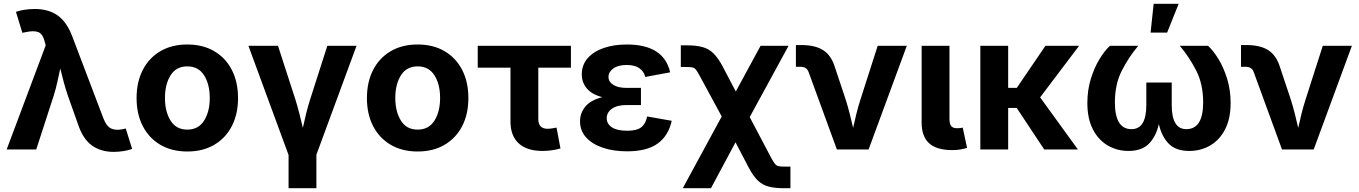

<svg xmlns="http://www.w3.org/2000/svg" viewBox="-20 -787 7154 1011"><path d="M15.1 0 220.7 -548.3 215.8 -566.4Q205.6 -608.4 181.6 -617.9Q157.7 -627.4 112.8 -617.2L97.7 -614.3L64 -724.6Q80.6 -731 107.9 -735.4Q135.3 -739.7 163.1 -739.7Q234.9 -739.7 283 -706.1Q331.1 -672.4 360.4 -595.7L524.4 -164.1Q540.5 -121.6 565.2 -110.4Q589.8 -99.1 624.5 -106.4L642.1 -110.4L675.8 -2.9Q659.7 3.4 633.1 8.1Q606.4 12.7 578.1 12.7Q511.2 12.7 464.1 -21Q417 -54.7 391.1 -131.8L337.4 -283.2Q325.2 -319.3 315.7 -354.5Q306.2 -389.6 297.4 -426.3Q289.6 -389.6 281.7 -354.2Q273.9 -318.8 262.7 -283.2L170.9 0Z M966.3 10.7Q884.3 10.7 824.2 -24.7Q764.2 -60.1 731.7 -123.3Q699.2 -186.5 699.2 -270.5Q699.2 -355 731.7 -418.5Q764.2 -481.9 824.2 -517.3Q884.3 -552.7 966.3 -552.7Q1048.3 -552.7 1108.4 -517.3Q1168.5 -481.9 1200.9 -418.5Q1233.4 -355 1233.4 -270.5Q1233.4 -186.5 1200.9 -123.3Q1168.5 -60.1 1108.4 -24.7Q1048.3 10.7 966.3 10.7ZM966.3 -104.5Q1024.9 -104.5 1054.7 -151.9Q1084.5 -199.2 1084.5 -271Q1084.5 -343.3 1054.7 -390.4Q1024.9 -437.5 966.3 -437.5Q907.7 -437.5 878.2 -390.4Q848.6 -343.3 848.6 -271Q848.6 -199.2 878.2 -151.9Q907.7 -104.5 966.3 -104.5Z M1499.5 204.1V29.3L1288.1 -545.9H1443.8L1535.6 -262.7Q1546.9 -226.1 1556.4 -189Q1565.9 -151.9 1574.7 -113.8Q1583 -151.9 1592 -188.7Q1601.1 -225.6 1612.8 -262.7L1703.6 -545.9H1857.4L1646 27.8V204.1Z M2179.2 10.7Q2097.2 10.7 2037.1 -24.7Q1977.1 -60.1 1944.6 -123.3Q1912.1 -186.5 1912.1 -270.5Q1912.1 -355 1944.6 -418.5Q1977.1 -481.9 2037.1 -517.3Q2097.2 -552.7 2179.2 -552.7Q2261.2 -552.7 2321.3 -517.3Q2381.3 -481.9 2413.8 -418.5Q2446.3 -355 2446.3 -270.5Q2446.3 -186.5 2413.8 -123.3Q2381.3 -60.1 2321.3 -24.7Q2261.2 10.7 2179.2 10.7ZM2179.2 -104.5Q2237.8 -104.5 2267.6 -151.9Q2297.4 -199.2 2297.4 -271Q2297.4 -343.3 2267.6 -390.4Q2237.8 -437.5 2179.2 -437.5Q2120.6 -437.5 2091.1 -390.4Q2061.5 -343.3 2061.5 -271Q2061.5 -199.2 2091.1 -151.9Q2120.6 -104.5 2179.2 -104.5Z M2836.9 7.8Q2754.9 7.8 2711.4 -32Q2668 -71.8 2668 -147V-430.7H2495.6V-545.9H2986.3V-430.7H2814.5V-159.7Q2814.5 -108.9 2863.8 -108.9Q2872.6 -108.9 2887.5 -111.1Q2902.3 -113.3 2910.6 -115.2L2931.2 -5.4Q2907.2 1.5 2883.3 4.6Q2859.4 7.8 2836.9 7.8Z M3281.7 9.8Q3210.4 9.8 3154.5 -9Q3098.6 -27.8 3066.4 -63.2Q3034.2 -98.6 3034.2 -148.4Q3034.2 -191.4 3062 -225.6Q3089.8 -259.8 3151.4 -275.4Q3095.7 -290 3069.6 -321.8Q3043.5 -353.5 3043.5 -395Q3043.5 -445.3 3074.5 -480.7Q3105.5 -516.1 3159.2 -534.4Q3212.9 -552.7 3280.8 -552.7Q3475.6 -552.7 3508.8 -406.2L3377.9 -381.8Q3370.6 -411.1 3346.4 -428Q3322.3 -444.8 3280.3 -444.8Q3234.4 -444.8 3209.2 -426.3Q3184.1 -407.7 3184.1 -381.8Q3184.1 -356.4 3209.2 -340.3Q3234.4 -324.2 3279.3 -324.2H3355V-233.9H3279.3Q3229 -233.9 3201.9 -214.4Q3174.8 -194.8 3174.8 -164.1Q3174.8 -134.8 3201.9 -116.7Q3229 -98.6 3282.2 -98.6Q3333.5 -98.6 3356.7 -116.9Q3379.9 -135.3 3387.7 -173.8L3517.1 -150.9Q3500 -72.8 3443.6 -31.5Q3387.2 9.8 3281.7 9.8Z M3575.2 204.1 3780.3 -173.8 3666.5 -383.8Q3653.8 -407.7 3646 -418.2Q3638.2 -428.7 3627.9 -431.4Q3617.7 -434.1 3597.2 -434.1H3564.9V-548.3H3597.2Q3647.5 -548.3 3680.4 -538.8Q3713.4 -529.3 3737.5 -505.4Q3761.7 -481.4 3784.7 -438L3854.5 -305.2L3984.9 -545.9H4132.3L3927.7 -170.4L4040.5 43.5Q4052.2 65.4 4060.3 75.4Q4068.4 85.4 4079.3 87.9Q4090.3 90.3 4110.4 90.3H4142.1V204.1H4110.4Q4059.6 204.1 4026.9 195.3Q3994.1 186.5 3970.2 163.3Q3946.3 140.1 3923.3 97.2L3853 -37.6L3723.6 204.1Z M4386.7 0 4237.8 -407.7Q4228 -435.1 4196.3 -435.1H4170.9V-549.8H4198.7Q4272.5 -549.8 4314.7 -522.7Q4356.9 -495.6 4376 -434.1L4433.1 -262.7Q4444.8 -225.6 4454.1 -188.7Q4463.4 -151.9 4472.2 -113.8Q4480.5 -151.9 4489.7 -189Q4499 -226.1 4510.7 -262.7L4601.6 -545.9H4754.9L4553.7 0Z M4995.1 3.4Q4911.6 3.4 4872.3 -32.7Q4833 -68.8 4833 -141.6V-545.9H4979.5V-161.6Q4979.5 -135.3 4988.5 -123.5Q4997.6 -111.8 5019.5 -111.8Q5031.2 -111.8 5037.8 -112.8Q5044.4 -113.8 5049.3 -115.2L5072.3 -8.3Q5060.5 -4.4 5040.5 -0.5Q5020.5 3.4 4995.1 3.4Z M5288.6 -545.9V-324.2H5334L5484.9 -545.9H5662.1L5457 -274.4L5655.8 0H5478.5L5333.5 -218.8H5288.6V0H5142.1V-545.9Z M5922.4 7.8Q5862.3 7.8 5813 -21Q5763.7 -49.8 5734.6 -106.2Q5705.6 -162.6 5705.6 -244.6Q5705.6 -312.5 5723.9 -371.8Q5742.2 -431.2 5769.8 -476.3Q5797.4 -521.5 5824.7 -545.9H5973.6Q5922.4 -484.9 5886.5 -413.8Q5850.6 -342.8 5850.6 -248Q5850.6 -106.9 5938 -106.9Q6016.1 -106.9 6016.1 -233.9V-352.5H6149.9V-233.9Q6149.9 -106.9 6226.6 -106.9Q6315.4 -106.9 6315.4 -248Q6315.4 -344.2 6278.8 -415.5Q6242.2 -486.8 6192.4 -545.9H6340.8Q6367.7 -522 6395.3 -477.3Q6422.9 -432.6 6441.4 -373Q6460 -313.5 6460 -244.6Q6460 -162.1 6430.9 -106Q6401.9 -49.8 6352.5 -21Q6303.2 7.8 6242.2 7.8Q6171.4 7.8 6134 -30.5Q6096.7 -68.8 6082 -133.8Q6067.4 -68.4 6029.8 -30.3Q5992.2 7.8 5922.4 7.8ZM6038.6 -615.2 6054.7 -767.1H6186.5L6125.5 -615.2Z M6730.5 0 6581.5 -407.7Q6571.8 -435.1 6540 -435.1H6514.6V-549.8H6542.5Q6616.2 -549.8 6658.4 -522.7Q6700.7 -495.6 6719.7 -434.1L6776.9 -262.7Q6788.6 -225.6 6797.9 -188.7Q6807.1 -151.9 6815.9 -113.8Q6824.2 -151.9 6833.5 -189Q6842.8 -226.1 6854.5 -262.7L6945.3 -545.9H7098.6L6897.5 0Z"/></svg>

Font: Inter-Bold
Style: Bold
Weight: 700
Designer: Rasmus Andersson
Foundry: rsms
Version: Version 4.000;git-a52131595